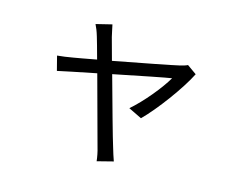

<svg xmlns="http://www.w3.org/2000/svg" viewBox="-95 -722 1146 945"><g transform="rotate(15 478.0 -249.5)"><path d="M779.1 -487.9C770.2 -483 753.9 -478.7 742.9 -475.9C709.9 -467.7 547.9 -436.8 411.9 -410.9L381 -524.1C376.1 -548.3 370.7 -568.9 367.9 -584.9L286.9 -565C294 -551.1 301.8 -532.3 308.9 -508.2C315 -489 326 -448.2 339.8 -398.1C282 -387.1 237.2 -379.3 224.1 -377.1C195 -372.2 171.2 -368.3 144.2 -366.1L163 -293C188.9 -299 268.1 -315 358 -333.1C394.9 -196 441.1 -25.9 453.1 17C460.2 40.1 464.8 65 467 85.9L549 65C543 47.9 533 18.1 528.1 0C514.9 -40.8 468 -209.9 430 -348C562.1 -375 698.2 -402 720.2 -404.8C687.1 -347.7 615.1 -259.9 555 -208.1L622.9 -175.1C687.9 -239 786.9 -372.9 827.1 -453.8Z"/></g></svg>

Font: Karasuma Gothic
Style: Regular
Weight: 400
Designer: Rasmus Andersson, Ryoko Nishizuka
Foundry: Genbu
Version: Version 1.00